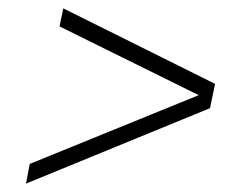

<svg xmlns="http://www.w3.org/2000/svg" viewBox="-20 -482 582 458"><path d="M42 -44 51 -91 454 -255 122 -419 131 -462 493 -282 481 -224Z"/></svg>

Font: Saira ExtraLight
Style: Italic
Weight: 200
Italic angle: -12°
Designer: Hector Gatti with collaboration of the Omnibus-Type team
Foundry: Omnibus-Type
Version: Version 1.100; ttfautohint (v1.8.3)